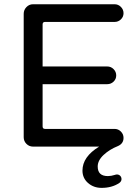

<svg xmlns="http://www.w3.org/2000/svg" viewBox="-20 -703 663 922"><path d="M449.2 96.7Q449.2 142.6 498 142.6Q513.7 142.6 532.2 136.7L535.2 135.7L541 134.8Q550.8 134.8 557.1 141.1Q563.5 147.5 563.5 157.2Q563.5 168 552.7 175.8Q517.6 199.2 467.8 199.2Q429.7 199.2 402.8 175.8Q376 152.3 376 116.2Q376 49.8 456.1 1H138.7Q120.1 1 106.9 -12.2Q93.8 -25.4 93.8 -43.9V-636.7Q93.8 -655.3 106.9 -668.9Q120.1 -682.6 138.7 -682.6H530.3Q547.9 -682.6 560.5 -669.9Q573.2 -657.2 573.2 -639.6Q573.2 -622.1 560.5 -609.9Q547.9 -597.7 530.3 -597.7H196.3Q184.6 -597.7 184.6 -585.9V-383.8H495.1Q512.7 -383.8 525.4 -371.1Q538.1 -358.4 538.1 -340.8Q538.1 -323.2 525.4 -311Q512.7 -298.8 495.1 -298.8H184.6V-95.7Q184.6 -84 196.3 -84H530.3Q547.9 -84 560.5 -71.3Q573.2 -58.6 573.2 -41Q573.2 -12.7 544.9 -1Q505.9 14.6 477.5 41Q449.2 67.4 449.2 96.7Z"/></svg>

Font: KTXP_ComRound
Style: Medium
Weight: 500
Version: Version 1.01;May 16, 2022;FontCreator 13.0.0.2683 64-bit